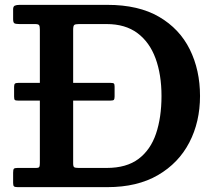

<svg xmlns="http://www.w3.org/2000/svg" viewBox="-20 -770 892 790"><path d="M34 -17V-59.5Q34 -72 37 -75.5Q40 -79 52 -79H127.5Q139.5 -79 141.8 -83.2Q144 -87.5 144 -100V-356H56.5Q44 -356 41 -358.8Q38 -361.5 38 -372.5V-413Q38 -422.5 41.5 -425.8Q45 -429 56 -429H144V-648Q144 -661.5 141 -666.2Q138 -671 124.5 -671H61Q45 -671 39.5 -674Q34 -677 34 -691V-732Q34 -743.5 41 -746.8Q48 -750 61 -750H422Q550 -750 634.5 -700.8Q719 -651.5 761 -566.5Q803 -481.5 803 -375Q803 -268.5 759 -183.8Q715 -99 630 -49.5Q545 0 422 0H53Q41.5 0 37.8 -3Q34 -6 34 -17ZM304 -79H419Q500.5 -79 550 -116.2Q599.5 -153.5 622 -220.2Q644.5 -287 644.5 -375Q644.5 -463 620 -529.8Q595.5 -596.5 545.5 -633.8Q495.5 -671 419 -671H304.5Q289.5 -671 285.2 -667Q281 -663 281 -647V-429H434.5Q446 -429 448.8 -426Q451.5 -423 451.5 -413.5V-373.5Q451.5 -363.5 449 -359.8Q446.5 -356 433 -356H281V-98Q281 -84.5 285.5 -81.8Q290 -79 304 -79Z"/></svg>

Font: Besley SemiBold
Style: Regular
Weight: 600
Designer: Owen Earl
Foundry: indestructible type*
Version: Version 2.001; ttfautohint (v1.8.3)